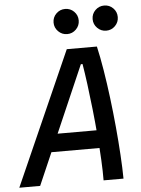

<svg xmlns="http://www.w3.org/2000/svg" viewBox="-83 -948 729 995"><g transform="rotate(-5 281.5 -451.0)"><path d="M-23.4 0 284.2 -693.8H440.9Q453.6 -638.7 465.1 -568.6Q476.6 -498.5 486.1 -421.9Q495.6 -345.2 502.7 -268.8Q509.8 -192.4 513.9 -123.3Q518.1 -54.2 518.6 0H415Q415.5 -44.9 412.4 -106Q409.2 -167 403.6 -235.4Q397.9 -303.7 390.4 -372.3Q382.8 -440.9 374.8 -502.4Q366.7 -564 358.9 -609.9H350.1L85 0ZM105 -168.9 125 -261.7H476.6L456.5 -168.9ZM496.6 -771.5Q469.7 -771.5 450.4 -790.8Q431.2 -810.1 431.2 -836.9Q431.2 -864.3 450.4 -883.3Q469.7 -902.3 496.6 -902.3Q523.9 -902.3 543 -883.3Q562 -864.3 562 -836.9Q562 -810.1 543 -790.8Q523.9 -771.5 496.6 -771.5ZM293.5 -771.5Q266.6 -771.5 247.3 -790.8Q228 -810.1 228 -836.9Q228 -864.3 247.3 -883.3Q266.6 -902.3 293.5 -902.3Q320.8 -902.3 339.8 -883.3Q358.9 -864.3 358.9 -836.9Q358.9 -810.1 339.8 -790.8Q320.8 -771.5 293.5 -771.5Z"/></g></svg>

Font: Cascadia Code
Style: Italic
Weight: 400
Italic angle: -10°
Designer: Aaron Bell
Foundry: Saja Typeworks
Version: Version 2407.024